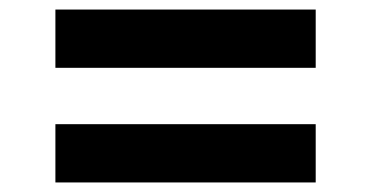

<svg xmlns="http://www.w3.org/2000/svg" viewBox="-20 -557 778 402"><path d="M641 -537V-415H96V-537ZM641 -297V-175H96V-297Z"/></svg>

Font: MSTAGE SemiBold
Style: Regular
Weight: 600
Designer: Ninad Kale (Devanagari), Jonny Pinhorn (Latin)
Foundry: Indian Type Foundry
Version: 4.004